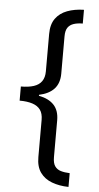

<svg xmlns="http://www.w3.org/2000/svg" viewBox="-61 -829 514 1001"><g transform="rotate(5 195.5 -328.5)"><path d="M44 -365Q84 -365 111.5 -374Q139 -383 153 -403Q167 -423 167 -455V-651Q167 -701 189 -731.5Q211 -762 249.5 -776.5Q288 -791 337 -792V-720Q310 -720 290 -713.5Q270 -707 259 -691.5Q248 -676 248 -645V-450Q248 -400 221 -370.5Q194 -341 142 -330V-325Q194 -315 221 -286Q248 -257 248 -206V-13Q248 18 259 34Q270 50 290 56Q310 62 337 63V135Q288 134 249.5 119.5Q211 105 189 74.5Q167 44 167 -6V-201Q167 -234 153 -253.5Q139 -273 111.5 -282Q84 -291 44 -291Z"/></g></svg>

Font: ukannada85
Style: Book
Weight: 400
Designer: Jelle Bosma - Monotype Design Team
Foundry: Monotype Imaging Inc.
Version: Version 2.003